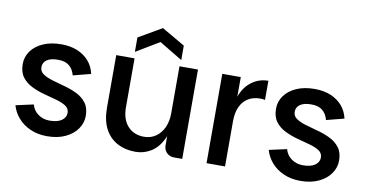

<svg xmlns="http://www.w3.org/2000/svg" viewBox="-74 -961 2235 1166"><g transform="rotate(10 1043.5 -377.5)"><path d="M266 7Q208 7 162 -13.5Q116 -34 86 -69Q56 -104 45 -145L154 -169Q164 -132 194.5 -110.5Q225 -89 264 -89Q314 -89 339.5 -107.5Q365 -126 365 -154Q365 -181 342 -196Q319 -211 282.5 -221Q246 -231 205 -242Q164 -253 127.5 -271Q91 -289 68 -319.5Q45 -350 45 -400Q45 -444 71 -480Q97 -516 144.5 -537Q192 -558 257 -558Q313 -558 356 -540Q399 -522 427 -489.5Q455 -457 465 -412L356 -384Q346 -422 321 -442Q296 -462 253 -462Q207 -462 183.5 -445.5Q160 -429 160 -401Q160 -374 183 -358.5Q206 -343 242 -332.5Q278 -322 318.5 -311Q359 -300 395 -282.5Q431 -265 454 -234.5Q477 -204 477 -155Q477 -112 451.5 -75Q426 -38 378.5 -15.5Q331 7 266 7Z M985 -64V-551H1099V0H1049Q1021 0 1003 -18Q985 -36 985 -64ZM811 7Q747 7 698 -19.5Q649 -46 622 -98Q595 -150 595 -227V-551H708V-251Q708 -175 746 -133.5Q784 -92 846 -92Q888 -92 919.5 -114Q951 -136 968 -174Q985 -212 985 -261L1005 -232Q1002 -150 974.5 -97Q947 -44 904 -18.5Q861 7 811 7ZM989 -590 846 -676 703 -590V-679L846 -762L989 -679Z M1249 0V-551H1363V0ZM1330 -278 1363 -430Q1383 -489 1428.5 -523.5Q1474 -558 1532 -558V-440Q1524 -442 1516.5 -442.5Q1509 -443 1501 -443Q1460 -443 1429 -424.5Q1398 -406 1380.5 -369.5Q1363 -333 1363 -278Z M1828 7Q1770 7 1724 -13.5Q1678 -34 1648 -69Q1618 -104 1607 -145L1716 -169Q1726 -132 1756.5 -110.5Q1787 -89 1826 -89Q1876 -89 1901.5 -107.5Q1927 -126 1927 -154Q1927 -181 1904 -196Q1881 -211 1844.5 -221Q1808 -231 1767 -242Q1726 -253 1689.5 -271Q1653 -289 1630 -319.5Q1607 -350 1607 -400Q1607 -444 1633 -480Q1659 -516 1706.5 -537Q1754 -558 1819 -558Q1875 -558 1918 -540Q1961 -522 1989 -489.5Q2017 -457 2027 -412L1918 -384Q1908 -422 1883 -442Q1858 -462 1815 -462Q1769 -462 1745.5 -445.5Q1722 -429 1722 -401Q1722 -374 1745 -358.5Q1768 -343 1804 -332.5Q1840 -322 1880.5 -311Q1921 -300 1957 -282.5Q1993 -265 2016 -234.5Q2039 -204 2039 -155Q2039 -112 2013.5 -75Q1988 -38 1940.5 -15.5Q1893 7 1828 7Z"/></g></svg>

Font: Parkinsans Light Medium
Style: Regular
Weight: 500
Version: Version 1.000